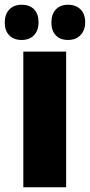

<svg xmlns="http://www.w3.org/2000/svg" viewBox="-47 -787 378 807"><path d="M51 -570H231V0H51ZM44 -619Q11 -619 -8 -638.5Q-27 -658 -27 -692Q-27 -727 -8 -747Q11 -767 44 -767Q78 -767 96.5 -747.5Q115 -728 115 -694Q115 -659 96 -639Q77 -619 44 -619ZM239 -619Q206 -619 187.5 -638.5Q169 -658 169 -692Q169 -727 187.5 -747Q206 -767 239 -767Q272 -767 291.5 -747.5Q311 -728 311 -694Q311 -660 291.5 -639.5Q272 -619 239 -619Z"/></svg>

Font: Lalezar
Style: Regular
Weight: 400
Designer: Borna Izadpanah
Foundry: Borna Izadpanah
Version: Version 1.004